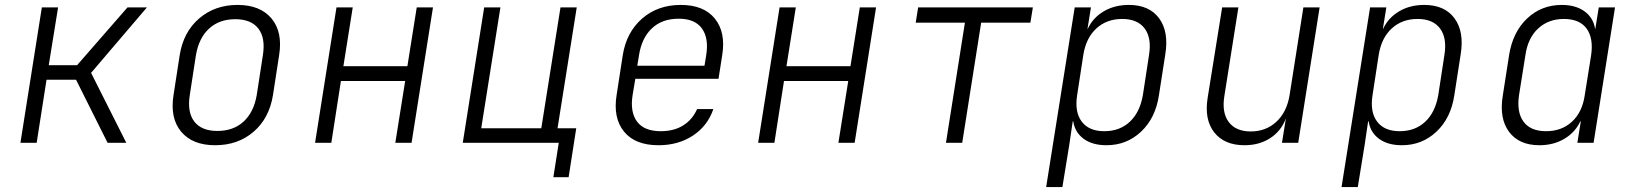

<svg xmlns="http://www.w3.org/2000/svg" viewBox="-20 -580 6640 780"><path d="M63 0 150 -550H216L178 -315H293L498 -550H577L350 -284L493 0H417L289 -256H169L129 0Z M854 10Q762 10 716 -45Q670 -100 685 -194L710 -356Q725 -450 789 -505Q853 -560 945 -560Q1037 -560 1083 -505Q1129 -450 1114 -356L1089 -194Q1074 -100 1010.5 -45Q947 10 854 10ZM863 -48Q928 -48 969.5 -86Q1011 -124 1023 -194L1048 -356Q1059 -426 1029.5 -464Q1000 -502 936 -502Q871 -502 829.5 -464Q788 -426 776 -356L751 -194Q740 -124 769.5 -86Q799 -48 863 -48Z M1260 0 1347 -550H1413L1375 -311H1635L1673 -550H1739L1652 0H1586L1626 -251H1365L1326 0Z M2228 140 2250 0H1860L1947 -550H2013L1935 -59H2179L2257 -550H2323L2245 -59H2321L2290 140Z M2655 10Q2560 10 2515 -45.5Q2470 -101 2485 -194L2510 -356Q2525 -449 2588.5 -504.5Q2652 -560 2746 -560Q2839 -560 2884 -504.5Q2929 -449 2914 -356L2899 -260H2561L2550 -194Q2539 -125 2568 -86Q2597 -47 2664 -47Q2718 -47 2755.5 -70.5Q2793 -94 2812 -137H2878Q2855 -69 2795.5 -29.5Q2736 10 2655 10ZM2569 -313H2842L2849 -356Q2860 -425 2831.5 -464.5Q2803 -504 2737 -504Q2670 -504 2628.5 -465Q2587 -426 2576 -356Z M3060 0 3147 -550H3213L3175 -311H3435L3473 -550H3539L3452 0H3386L3426 -251H3165L3126 0Z M3823 0 3900 -488H3700L3710 -550H4176L4166 -488H3966L3889 0Z M4230 180 4346 -550H4412L4398 -463H4399Q4420 -508 4464 -534Q4508 -560 4566 -560Q4649 -560 4689 -505.5Q4729 -451 4714 -359L4688 -192Q4674 -100 4615.5 -45Q4557 10 4475 10Q4418 10 4382.5 -16Q4347 -42 4340 -87H4338L4324 8L4296 180ZM4466 -47Q4529 -47 4570 -85.5Q4611 -124 4623 -194L4648 -357Q4659 -426 4630 -464.5Q4601 -503 4539 -503Q4476 -503 4434 -464.5Q4392 -426 4381 -357L4356 -194Q4345 -125 4374.5 -86Q4404 -47 4466 -47Z M5036 10Q4954 10 4913 -42Q4872 -94 4886 -182L4945 -550H5011L4954 -190Q4943 -122 4972 -84Q5001 -46 5061 -46Q5123 -46 5165.5 -85.5Q5208 -125 5219 -194L5275 -550H5341L5254 0H5188L5204 -99Q5185 -48 5140.5 -19Q5096 10 5036 10Z M5430 180 5546 -550H5612L5598 -463H5599Q5620 -508 5664 -534Q5708 -560 5766 -560Q5849 -560 5889 -505.5Q5929 -451 5914 -359L5888 -192Q5874 -100 5815.5 -45Q5757 10 5675 10Q5618 10 5582.5 -16Q5547 -42 5540 -87H5538L5524 8L5496 180ZM5666 -47Q5729 -47 5770 -85.5Q5811 -124 5823 -194L5848 -357Q5859 -426 5830 -464.5Q5801 -503 5739 -503Q5676 -503 5634 -464.5Q5592 -426 5581 -357L5556 -194Q5545 -125 5574.5 -86Q5604 -47 5666 -47Z M6234 10Q6151 10 6110.5 -44.5Q6070 -99 6085 -191L6111 -358Q6126 -450 6184 -505Q6242 -560 6325 -560Q6381 -560 6417 -534Q6453 -508 6460 -463H6461L6475 -550H6541L6454 0H6388L6402 -87H6400Q6379 -42 6335 -16Q6291 10 6234 10ZM6261 -47Q6324 -47 6366 -85.5Q6408 -124 6418 -193L6444 -356Q6454 -425 6425.5 -464Q6397 -503 6333 -503Q6271 -503 6229 -464.5Q6187 -426 6177 -356L6151 -193Q6141 -124 6169.5 -85.5Q6198 -47 6261 -47Z"/></svg>

Font: NKDuy Mono ExtraLight
Style: Italic
Weight: 200
Italic angle: -9°
Monospace: yes
Designer: NKDuy
Foundry: NKDuy
Version: Version 2.251; ttfautohint (v1.8.4.7-5d5b)